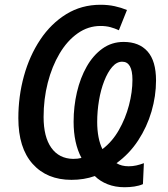

<svg xmlns="http://www.w3.org/2000/svg" viewBox="-20 -745 706 806"><path d="M503 41Q464 41 432 28.5Q400 16 378 -6Q333 10 280 10Q177 10 117 -57Q57 -124 57 -249Q57 -341 80.5 -426Q104 -511 149 -578.5Q194 -646 258 -685.5Q322 -725 402 -725Q434 -725 461.5 -719Q489 -713 513 -703L479 -618Q462 -626 443.5 -631Q425 -636 402 -636Q350 -636 306 -605Q262 -574 230 -520Q198 -466 180.5 -397.5Q163 -329 163 -254Q163 -170 195.5 -124.5Q228 -79 287 -78Q307 -78 322 -82Q289 -144 289 -234Q289 -298 303 -358Q317 -418 344 -465.5Q371 -513 410 -541Q449 -569 499 -569Q564 -569 599.5 -529Q635 -489 635 -407Q635 -342 616 -277Q597 -212 560 -155.5Q523 -99 469 -60Q490 -47 520 -47Q537 -47 552.5 -50.5Q568 -54 584 -60L580 28Q564 35 544 38Q524 41 503 41ZM410 -119Q451 -150 479 -199Q507 -248 521.5 -303.5Q536 -359 536 -410Q536 -486 493 -486Q470 -486 451 -464Q432 -442 417.5 -405Q403 -368 395.5 -323Q388 -278 388 -233Q388 -199 393.5 -170Q399 -141 410 -119Z"/></svg>

Font: Noto Sans SemiCondensed Medium
Style: Italic
Weight: 500
Width: 4
Italic angle: -12°
Designer: Monotype Design Team
Foundry: Monotype Imaging Inc.
Version: Version 2.013; ttfautohint (v1.8.4.7-5d5b)